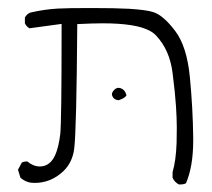

<svg xmlns="http://www.w3.org/2000/svg" viewBox="-20 -373 540 490"><path d="M282.2 -148.9Q280.3 -148.9 277.8 -147.9Q274.4 -147 271 -143.1Q265.6 -137.2 265.6 -132.3Q265.6 -129.9 267.1 -127Q268.6 -124 270.5 -122.1Q274.4 -118.2 282.7 -117.2Q295.9 -121.6 300.8 -127Q302.7 -128.9 302.7 -129.9Q302.7 -130.9 302.2 -131.8Q299.3 -141.6 292 -146Q287.1 -148.9 282.2 -148.9ZM43.5 -313.5Q47.4 -305.2 55.2 -300.8L137.2 -312V-296.9Q137.2 -63 133.8 -30.8Q129.9 2.4 120.6 23.4Q112.3 41.5 98.1 48.3Q90.8 51.8 81.5 51.8Q64.9 51.8 49.8 39.1Q48.3 39.1 47.4 39.1Q40.5 39.1 35.6 42L25.9 60.1L32.2 80.6Q44.4 91.3 59.1 93.3Q64 93.8 68.4 93.8Q109.9 93.8 141.6 64Q165 41.5 169.4 6.3Q175.3 -41 177.2 -311.5Q217.8 -313.5 241.7 -313.5Q327.1 -313.5 362.3 -294.4Q372.1 -289.1 378.9 -281.7Q413.1 -245.1 420.4 -187Q427.2 -133.3 429.2 -101.1Q431.2 -68.8 431.2 -47.4Q431.2 -25.9 430.7 -8.8Q429.2 36.1 420.4 66.4V80.6Q425.3 91.8 436.5 97.7Q439 97.7 440.9 97.7Q448.7 97.7 454.6 94.7Q473.1 51.8 473.1 -14.6Q473.1 -17.6 473.1 -21Q472.2 -96.7 464.6 -175.8Q457 -254.9 426.8 -294.4Q397 -333.5 372.1 -341.8Q355.5 -347.7 309.1 -350.6Q273.9 -352.5 212.6 -352.5Q151.4 -352.5 127 -351.1Q92.3 -349.1 57.1 -340.8Q47.9 -336.9 43.5 -328.1Z"/></svg>

Font: NaikaiFont
Style: ExtraLight
Weight: 200
Version: Version 1.89